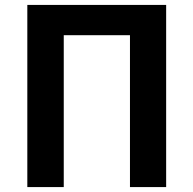

<svg xmlns="http://www.w3.org/2000/svg" viewBox="-20 -760 786 780"><path d="M91 0H239V-617H508V0H655V-740H91Z"/></svg>

Font: Noto Sans T Chinese Bold
Style: Bold
Weight: 700
Designer: Ryoko NISHIZUKA (kana & ideographs); Paul D. Hunt (Latin, Greek & Cyrillic); Wenlong ZHANG (bopomofo); Sandoll Communica
Foundry: Adobe Systems Incorporated
Version: Version 1.000;PS 1;hotconv 1.0.78;makeotf.lib2.5.61930